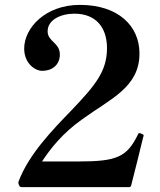

<svg xmlns="http://www.w3.org/2000/svg" viewBox="-20 -766 655 786"><path d="M566 -204C568 -209 568 -210 568 -211C568 -215 566 -216 558 -219C556 -220 554 -221 552 -221C549 -221 546 -220 545 -216C500 -123 458 -105 302 -105H152C187 -158 236 -221 317 -278C431 -361 551 -408 551 -547C551 -660 464 -746 307 -746C165 -746 79 -651 79 -567C79 -508 122 -476 153 -476C193 -476 225 -500 225 -543C225 -592 175 -595 175 -638C175 -684 227 -710 285 -710C373 -710 418 -653 418 -569C418 -474 370 -417 276 -318C197 -236 99 -137 56 -23C55 -20 55 -16 56 -13L59 -6C61 -1 65 0 69 0H508C512 0 516 -2 517 -7C525 -39 559 -172 566 -204Z"/></svg>

Font: Shippori Mincho OTF
Style: Bold
Weight: 800
Designer: FONTDASU
Foundry: FONTDASU / Google Inc. / but / Adobe
Version: Version 3.300;hotconv 1.0.109;makeotfexe 2.5.65596